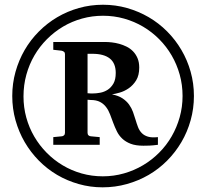

<svg xmlns="http://www.w3.org/2000/svg" viewBox="-20 -759 877 818"><path d="M806.2 -350.1Q806.2 -296.4 792.2 -246.6Q778.3 -196.8 752.9 -153.6Q727.5 -110.4 692.1 -74.7Q656.7 -39.1 613.5 -13.9Q570.3 11.2 520.5 25.1Q470.7 39.1 417 39.1Q364.3 39.1 315.2 25.1Q266.1 11.2 223.4 -13.9Q180.7 -39.1 145.5 -74.7Q110.4 -110.4 85.2 -153.6Q60.1 -196.8 46.1 -246.6Q32.2 -296.4 32.2 -350.1Q32.2 -403.3 46.1 -453.1Q60.1 -502.9 85 -545.9Q109.9 -588.9 145.3 -624.5Q180.7 -660.2 223.6 -685.5Q266.6 -710.9 316.2 -724.9Q365.7 -738.8 418.9 -738.8Q471.7 -738.8 521 -724.9Q570.3 -710.9 613.5 -685.8Q656.7 -660.6 692.1 -625Q727.5 -589.4 752.9 -546.1Q778.3 -502.9 792.2 -453.4Q806.2 -403.8 806.2 -350.1ZM757.8 -350.1Q757.8 -397.5 745.6 -441.2Q733.4 -484.9 711.4 -522.7Q689.5 -560.5 658.4 -591.8Q627.4 -623 589.8 -645.3Q552.2 -667.5 509 -679.7Q465.8 -691.9 418.9 -691.9Q372.6 -691.9 329.6 -679.9Q286.6 -668 249 -645.8Q211.4 -623.5 180.2 -592.3Q148.9 -561 126.7 -522.9Q104.5 -484.9 92.3 -440.7Q80.1 -396.5 80.1 -348.1Q80.1 -301.8 92 -258.3Q104 -214.8 126 -177.2Q147.9 -139.6 178.7 -108.4Q209.5 -77.1 247.1 -54.7Q284.7 -32.2 327.9 -20Q371.1 -7.8 418 -7.8Q464.8 -7.8 508.3 -20.3Q551.8 -32.7 589.6 -55.2Q627.4 -77.6 658.4 -108.9Q689.5 -140.1 711.4 -178.2Q733.4 -216.3 745.6 -259.8Q757.8 -303.2 757.8 -350.1ZM652.8 -142.1Q630.4 -139.2 616.7 -138.7Q603 -138.2 590.8 -138.2Q558.1 -138.2 536.6 -146.5Q515.1 -154.8 500.7 -168.5Q486.3 -182.1 477.8 -199.7Q469.2 -217.3 462.4 -235.6Q455.6 -253.9 449 -271.5Q442.4 -289.1 432.1 -302.7Q421.9 -316.4 406.2 -324.7Q390.6 -333 366.2 -333Q362.3 -333 360.4 -333.5Q358.4 -334 353 -334V-192.9Q353 -186 357.4 -182.1Q361.8 -178.2 368.2 -178.2L404.8 -174.8V-142.1H207V-174.8L242.2 -178.2Q247.6 -178.2 252.2 -182.1Q256.8 -186 256.8 -192.9V-528.8Q256.8 -535.2 252.2 -538.6Q247.6 -542 242.2 -543L207 -546.9V-580.1H429.2Q440.9 -580.1 456.3 -578.4Q471.7 -576.7 487.8 -572.3Q503.9 -567.9 519.3 -560.3Q534.7 -552.7 546.6 -540.5Q558.6 -528.3 565.9 -511.2Q573.2 -494.1 573.2 -471.2Q573.2 -438 560.1 -416.7Q546.9 -395.5 528.3 -382.8Q509.8 -370.1 490 -364.5Q470.2 -358.9 457 -356.9Q484.4 -351.6 501.7 -340.1Q519 -328.6 529.8 -313.7Q540.5 -298.8 546.6 -282Q552.7 -265.1 557.6 -248.5Q562.5 -231.9 568.1 -217.3Q573.7 -202.6 584 -192.1Q594.2 -181.6 610.4 -176.8Q626.5 -171.9 652.8 -174.8ZM473.1 -448.2Q473.1 -489.7 447.8 -509.8Q422.4 -529.8 374 -529.8H353V-361.8Q361.3 -360.8 366.7 -360.8H375Q390.1 -360.8 407.2 -364Q424.3 -367.2 439 -376.7Q453.6 -386.2 463.4 -403.3Q473.1 -420.4 473.1 -448.2Z"/></svg>

Font: Charis SIL Afr
Style: Bold
Weight: 700
Foundry: SIL International
Version: Version 5.000